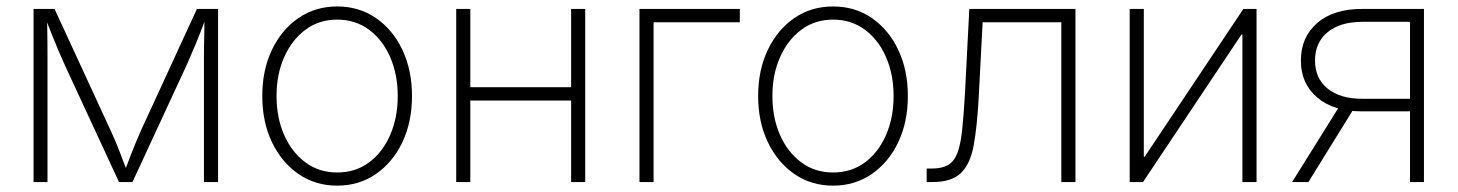

<svg xmlns="http://www.w3.org/2000/svg" viewBox="-20 -567 4540 598"><path d="M84.5 0V-539.1H149.9L326.2 -157.2Q334 -140.1 340.8 -124Q347.7 -107.9 353.5 -92.3Q359.4 -76.7 365.2 -61.5Q371.1 -46.4 377 -31.2H367.2Q373 -46.4 378.7 -61.3Q384.3 -76.2 390.4 -91.8Q396.5 -107.4 403.3 -123.8Q410.2 -140.1 417.5 -157.2L593.3 -539.1H659.2V0H615.2V-358.9Q615.2 -378.9 615.2 -398.2Q615.2 -417.5 615.7 -436.8Q616.2 -456.1 616.5 -475.3Q616.7 -494.6 616.7 -514.2H622.6Q612.3 -487.3 602.5 -462.2Q592.8 -437 582 -412.1Q571.3 -387.2 559.1 -359.4L392.6 0H350.6L184.1 -359.4Q171.4 -387.2 160.9 -412.1Q150.4 -437 140.4 -462.2Q130.4 -487.3 120.1 -514.2H126.5Q127 -495.6 127.2 -476.6Q127.4 -457.5 127.7 -438.2Q127.9 -418.9 127.9 -398.9Q127.9 -378.9 127.9 -358.9V0Z M1030.3 11.2Q962.4 11.2 909.9 -24.9Q857.4 -61 827.1 -124Q796.9 -187 796.9 -268.1Q796.9 -349.1 827.1 -412.1Q857.4 -475.1 909.9 -511Q962.4 -546.9 1030.3 -546.9Q1098.1 -546.9 1150.6 -511Q1203.1 -475.1 1233.2 -411.9Q1263.2 -348.6 1263.2 -268.1Q1263.2 -187 1233.2 -124Q1203.1 -61 1150.6 -24.9Q1098.1 11.2 1030.3 11.2ZM1030.3 -29.8Q1087.4 -29.8 1129.6 -61.3Q1171.9 -92.8 1195.3 -146.7Q1218.8 -200.7 1218.8 -268.1Q1218.8 -335 1195.3 -388.9Q1171.9 -442.9 1129.4 -474.4Q1086.9 -505.9 1030.3 -505.9Q973.6 -505.9 931.4 -474.4Q889.2 -442.9 865.2 -389.2Q841.3 -335.4 841.3 -268.1Q841.3 -200.7 865 -146.7Q888.7 -92.8 931.2 -61.3Q973.6 -29.8 1030.3 -29.8Z M1772.9 -295.4V-253.9H1432.6V-295.4ZM1444.8 -539.1V0H1400.9V-539.1ZM1802.7 -539.1V0H1758.8V-539.1Z M2284.2 -539.1V-497.6H2015.6V0H1971.7V-539.1Z M2574.7 11.2Q2506.8 11.2 2454.3 -24.9Q2401.9 -61 2371.6 -124Q2341.3 -187 2341.3 -268.1Q2341.3 -349.1 2371.6 -412.1Q2401.9 -475.1 2454.3 -511Q2506.8 -546.9 2574.7 -546.9Q2642.6 -546.9 2695.1 -511Q2747.6 -475.1 2777.6 -411.9Q2807.6 -348.6 2807.6 -268.1Q2807.6 -187 2777.6 -124Q2747.6 -61 2695.1 -24.9Q2642.6 11.2 2574.7 11.2ZM2574.7 -29.8Q2631.8 -29.8 2674.1 -61.3Q2716.3 -92.8 2739.7 -146.7Q2763.2 -200.7 2763.2 -268.1Q2763.2 -335 2739.7 -388.9Q2716.3 -442.9 2673.8 -474.4Q2631.3 -505.9 2574.7 -505.9Q2518.1 -505.9 2475.8 -474.4Q2433.6 -442.9 2409.7 -389.2Q2385.7 -335.4 2385.7 -268.1Q2385.7 -200.7 2409.4 -146.7Q2433.1 -92.8 2475.6 -61.3Q2518.1 -29.8 2574.7 -29.8Z M2866.2 0V-42H2880.9Q2913.1 -42 2932.1 -52.7Q2951.2 -63.5 2961.4 -89.4Q2971.7 -115.2 2976.6 -160.6Q2981.4 -206.1 2985.4 -274.9L2999 -539.1H3329.6V0H3285.6V-497.6H3040.5L3028.3 -264.2Q3023.4 -173.3 3012.7 -114.7Q3002 -56.2 2972.9 -28.1Q2943.8 0 2884.3 0Z M3893.6 0H3849.6V-459.5H3846.7L3540 0H3498.5V-539.1H3542.5V-79.1H3545.4L3852.5 -539.1H3893.6Z M4415 0H4371.6V-499H4223.1Q4154.3 -499 4115 -466.8Q4075.7 -434.6 4075.7 -378.4Q4075.7 -322.8 4115 -291Q4154.3 -259.3 4223.1 -259.3H4391.1V-220.2H4220.7Q4133.3 -220.2 4082.5 -263.4Q4031.7 -306.6 4031.7 -378.4Q4031.7 -451.2 4082.3 -495.1Q4132.8 -539.1 4220.7 -539.1H4415ZM4055.2 0H4004.4L4156.7 -244.1H4206.1Z"/></svg>

Font: Inter 18pt ExtraLight
Style: Regular
Weight: 250
Designer: Rasmus Andersson
Foundry: rsms
Version: Version 4.001;git-66647c0bb